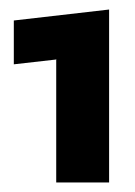

<svg xmlns="http://www.w3.org/2000/svg" viewBox="-20 -653 284 403"><path d="M209 -270H98V-529L97 -528L9 -518V-610L209 -633Z"/></svg>

Font: Blinker
Style: Bold
Weight: 700
Designer: Juergen Huber
Foundry: supertype
Version: Version 1.015;PS 1.15;hotconv 1.0.88;makeotf.lib2.5.647800; 